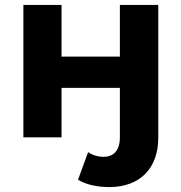

<svg xmlns="http://www.w3.org/2000/svg" viewBox="-20 -558 737 780"><path d="M424 202C551 202 623 123 623 2V-538H467V-328H230V-538H75V0H230V-201H467V0C467 53 442 79 401 79C377 79 355 72 338 60L297 172C328 192 376 202 424 202Z"/></svg>

Font: AWKNG-Font
Style: Bold
Weight: 700
Designer: Awakening Church
Foundry: Awakening Church
Version: Version 1.700;PS 001.700;hotconv 1.0.88;makeotf.lib2.5.64775